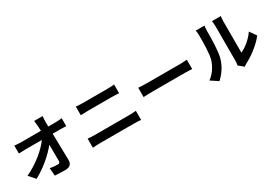

<svg xmlns="http://www.w3.org/2000/svg" viewBox="29 -1772 3943 2789"><g transform="rotate(-30 2000.0 -377.0)"><path d="M684 -801H542C546 -775 549 -743 552 -700C553 -678 554 -654 555 -628H224C190 -628 142 -631 113 -635V-502C148 -504 191 -506 227 -506H500C420 -392 255 -251 60 -159L152 -55C310 -139 472 -278 560 -393C562 -290 562 -190 562 -123C562 -94 552 -81 527 -81C493 -81 439 -85 394 -93L405 37C462 41 518 43 579 43C655 43 692 6 691 -58C689 -193 685 -360 682 -506H811C838 -506 876 -504 908 -503V-636C884 -632 837 -628 804 -628H679C679 -654 678 -678 678 -700C678 -731 680 -770 684 -801Z M1170 -679V-534C1204 -536 1250 -538 1288 -538H1701C1736 -538 1783 -535 1812 -534V-679C1784 -676 1741 -673 1701 -673H1287C1253 -673 1206 -675 1170 -679ZM1086 -190V-37C1123 -40 1172 -43 1211 -43H1785C1815 -43 1860 -41 1895 -37V-190C1861 -186 1819 -184 1785 -184H1211C1172 -184 1125 -187 1086 -190Z M2092 -463V-306C2129 -309 2196 -311 2253 -311H2790C2832 -311 2883 -307 2907 -306V-463C2881 -461 2837 -457 2790 -457H2253C2201 -457 2128 -460 2092 -463Z M3503 -22 3587 47C3596 39 3608 29 3630 17C3742 -40 3886 -148 3969 -256L3892 -366C3825 -269 3726 -190 3645 -155V-678C3645 -723 3651 -762 3652 -765H3503C3504 -762 3511 -724 3511 -679V-96C3511 -69 3507 -41 3503 -22ZM3040 -37 3162 44C3247 -32 3310 -130 3340 -243C3367 -344 3370 -555 3370 -673C3370 -715 3376 -759 3377 -764H3230C3236 -739 3239 -712 3239 -672C3239 -551 3238 -362 3210 -276C3182 -191 3128 -99 3040 -37Z"/></g></svg>

Font: Noto Sans HK
Style: Bold
Weight: 700
Designer: Ryoko NISHIZUKA 西塚涼子 (kana, bopomofo & ideographs); Paul D. Hunt (Latin, Greek & Cyrillic); Sandoll Communications 산돌커뮤니
Foundry: Adobe
Version: Version 2.002;hotconv 1.0.116;makeotfexe 2.5.65601